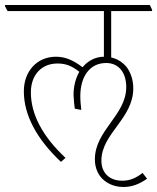

<svg xmlns="http://www.w3.org/2000/svg" viewBox="-40 -642 626 765"><path d="M203 3 221 -13C129 -99 83 -187 83 -274C83 -343 125 -389 189 -389C221 -389 246 -380 276 -356C262 -331 253 -300 253 -264C254 -240 256 -225 258 -209L284 -204C282 -221 280 -239 280 -259C280 -336 317 -391 383 -391C433 -391 463 -353 463 -295C463 -183 338 -123 338 -7C338 27 351 57 374 76C394 93 421 103 452 103C485 103 515 92 546 70L528 47C500 69 476 78 447 78C396 78 364 47 364 -2C364 -110 491 -169 491 -290C491 -322 482 -350 466 -373C451 -392 430 -407 403 -413V-598H566V-603L557 -622H-20V-617L-10 -598H374V-416C341 -416 310 -400 289 -374C251 -403 219 -416 183 -416C108 -416 55 -359 55 -278C55 -185 105 -89 203 3Z"/></svg>

Font: Noto Serif Devanagari Condensed Thin
Style: Regular
Weight: 100
Width: 3
Designer: Universal Thirst, Indian Type Foundry and the Monotype Design Team
Foundry: Monotype Imaging Inc.
Version: Version 2.004